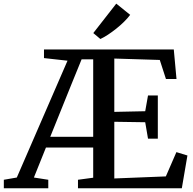

<svg xmlns="http://www.w3.org/2000/svg" viewBox="-60 -1008 1033 1028"><path d="M-39.5 0V-45.5L30 -57.5L301.5 -683L175.5 -697V-743H870.5L885 -585H828.5L795.5 -687L552 -694.5V-409L717.5 -412.5L732.5 -497H785V-265.5H732.5L717.5 -353.5L552 -356V-52.5L828 -63.5L884.5 -193.5L943.5 -175.5L913.5 0H357.5V-45.5L439 -56.5V-218H186L121.5 -57.5L198.5 -45.5V0ZM209 -275.5H439V-690.5H377L323 -558ZM477 -799.5 439.5 -831 562.5 -988.5 637 -928.5Q624 -911 604.5 -891.8Q585 -872.5 562.8 -854.8Q540.5 -837 518.5 -822.5Q496.5 -808 478 -799.5Z"/></svg>

Font: Merriweather 36pt Medium
Style: Regular
Weight: 500
Version: Version 2.100